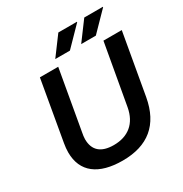

<svg xmlns="http://www.w3.org/2000/svg" viewBox="-199 -1018 1124 1180"><g transform="rotate(-30 363.5 -428.0)"><path d="M468 -736H572L698 -865V-868H566ZM284 -736H388L514 -865V-868H382ZM332 12C511 12 619 -75 651 -254L727 -686H597L521 -258C502 -152 434 -98 332 -98C242 -98 196 -139 196 -218C196 -231 199 -251 201 -260L276 -686H146L72 -262C68 -240 66 -218 66 -199C66 -60 162 12 332 12Z"/></g></svg>

Font: Archivo SemiBold
Style: Italic
Weight: 600
Italic angle: -10°
Designer: Hector Gatti
Foundry: Omnibus-Type
Version: Version 2.001